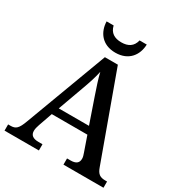

<svg xmlns="http://www.w3.org/2000/svg" viewBox="-208 -1060 1133 1205"><g transform="rotate(30 359.0 -457.0)"><path d="M358 -771C456 -771 502 -839 504 -914H452C441 -866 407 -846 358 -846C309 -846 275 -866 264 -914H213C215 -839 260 -771 358 -771ZM1 0H250V-45H222C181 -45 161 -60 161 -91C161 -104 165 -122 171 -138L206 -238H464L502 -129C507 -115 511 -103 511 -90C511 -59 491 -45 454 -45H428V0H718V-45H706C667 -45 648 -57 633 -100L410 -714H316L95 -122C72 -59 56 -45 18 -45H1ZM226 -291 293 -476C314 -534 327 -573 337 -620C348 -573 365 -524 384 -468L445 -291Z"/></g></svg>

Font: Noto Serif Malayalam Medium
Style: Regular
Weight: 500
Designer: Indian type Foundry, Jelle Bosma, Monotype Design Team
Foundry: Monotype Imaging Inc.
Version: Version 2.104